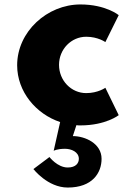

<svg xmlns="http://www.w3.org/2000/svg" viewBox="-20 -548 610 862"><path d="M221 129 250 0C142 -36 57 -136 57 -255C57 -406 192 -528 341 -528C455 -528 513 -480 513 -480L453 -359C453 -359 420 -383 367 -383C300 -383 245 -327 245 -257C245 -186 300 -130 367 -130C420 -130 453 -154 453 -154L513 -31C513 -31 455 15 341 15C335 15 329 15 323 14L307 63C362 63 436 96 436 165C436 228 395 294 284 294C194 294 130 211 130 211L202 157C202 157 238 204 284 204C321 204 334 184 334 165C334 134 300 120 272 120C236 120 221 129 221 129Z"/></svg>

Font: Sztylet
Style: Bd
Weight: 700
Foundry: Cannot Into Space Fonts, PlusOne Fonts
Version: Version 0.12